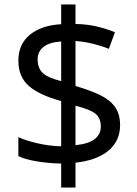

<svg xmlns="http://www.w3.org/2000/svg" viewBox="-20 -779 612 857"><path d="M253 -49Q198 -50 146 -58.5Q94 -67 62 -82V-167Q96 -151 149 -139Q202 -127 253 -126V-328Q154 -355 108 -396Q62 -437 62 -508Q62 -582 113.5 -624Q165 -666 253 -671V-759H317V-672Q370 -671 413.5 -660.5Q457 -650 493 -635L466 -561Q434 -574 395.5 -583.5Q357 -593 317 -596V-395Q383 -376 427 -354.5Q471 -333 493.5 -301.5Q516 -270 516 -220Q516 -150 464 -106.5Q412 -63 317 -53V58H253ZM253 -594Q199 -590 173.5 -569Q148 -548 148 -515Q148 -475 170.5 -453.5Q193 -432 253 -417ZM317 -131Q376 -137 403 -158.5Q430 -180 430 -214Q430 -252 406 -271.5Q382 -291 317 -307Z"/></svg>

Font: Noto Sans Tifinagh Hawad
Style: Regular
Weight: 400
Designer: JamraPatel
Foundry: JamraPatel LLC
Version: Version 2.006; ttfautohint (v1.8.4.7-5d5b)